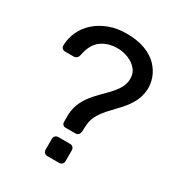

<svg xmlns="http://www.w3.org/2000/svg" viewBox="-169 -823 870 935"><g transform="rotate(30 265.5 -355.0)"><path d="M243 -164Q234 -164 228 -169.5Q222 -175 222 -185Q222 -195 222 -205Q222 -215 222 -225Q224 -268 241 -301Q258 -334 282.5 -361Q307 -388 332 -412.5Q357 -437 374.5 -462Q392 -487 396 -515Q400 -551 382 -575.5Q364 -600 333 -613Q302 -626 269 -626Q216 -626 178.5 -598.5Q141 -571 129 -506Q126 -494 119 -489Q112 -484 103 -484H55Q46 -484 39.5 -490Q33 -496 33 -506Q34 -547 51 -584Q68 -621 99.5 -649Q131 -677 174.5 -693.5Q218 -710 272 -710Q333 -710 376.5 -693.5Q420 -677 446.5 -649.5Q473 -622 485 -589Q497 -556 495 -523Q492 -483 475 -451.5Q458 -420 434 -393.5Q410 -367 385.5 -341.5Q361 -316 344 -288.5Q327 -261 324 -229Q323 -218 322.5 -207.5Q322 -197 322 -187Q320 -176 314 -170Q308 -164 297 -164ZM235 0Q225 0 218.5 -6.5Q212 -13 212 -23V-84Q212 -94 218.5 -100.5Q225 -107 235 -107H300Q311 -107 317.5 -100.5Q324 -94 324 -84V-23Q324 -13 317.5 -6.5Q311 0 300 0Z"/></g></svg>

Font: RubikRegular
Style: Regular
Weight: 400
Designer: Hubert and Fischer
Foundry: Hubert and Fischer
Version: Version 2.300;gftools[0.9.30]